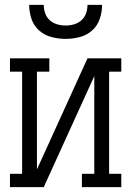

<svg xmlns="http://www.w3.org/2000/svg" viewBox="-20 -770 540 790"><path d="M21 0V-55H71V-475H21V-530H183V-475H132V-73L340 -530H479V-475H429V-55H479V0H317V-55H368V-457L160 0ZM250 -610Q221 -610 192 -617.5Q163 -625 141 -644.5Q119 -664 109.5 -692.5Q100 -721 100 -750H160Q160 -732 166 -715Q172 -698 185 -686.5Q198 -675 215 -670Q232 -665 250 -665Q268 -665 285 -670Q302 -675 315 -686.5Q328 -698 334 -715Q340 -732 340 -750H400Q400 -721 390.5 -692.5Q381 -664 359 -644.5Q337 -625 308 -617.5Q279 -610 250 -610Z"/></svg>

Font: Iosevka Slab Light
Style: Regular
Weight: 300
Monospace: yes
Designer: Belleve Invis
Foundry: Belleve Invis
Version: Version 11.1.0; ttfautohint (v1.8.3)